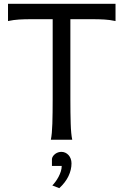

<svg xmlns="http://www.w3.org/2000/svg" viewBox="-20 -733 658 1007"><path d="M585.9 -712.9V-622.6Q556.6 -628.9 528.1 -630.6Q499.5 -632.3 466.3 -632.3H349.1V-212.4Q349.1 -140.1 350.8 -84.7Q352.5 -29.3 358.9 0H246.6Q252.9 -29.3 254.6 -84.7Q256.3 -140.1 256.3 -212.4V-632.3H141.6Q108.9 -632.3 80.1 -630.6Q51.3 -628.9 22 -622.6V-712.9ZM252.4 100.1Q253.9 91.3 259 84.7Q264.2 78.1 271 73.2Q277.8 68.4 285.9 65.9Q293.9 63.5 302.2 63.5Q313 63.5 322.5 67.9Q332 72.3 339.4 80.3Q346.7 88.4 350.8 99.4Q355 110.4 355 124Q355 157.7 339.1 190.9Q323.2 224.1 291 253.9L254.4 239.7Q262.2 231.9 271 220Q279.8 208 287.1 194.3Q294.4 180.7 299.1 165.8Q303.7 150.9 303.7 137.2H252.4Z"/></svg>

Font: Andika
Style: Regular
Weight: 400
Designer: Victor Gaultney, Annie Olsen, Julie Remington, Don Collingsworth, Eric Hays
Foundry: SIL International
Version: Version 1.001